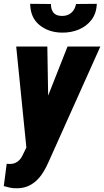

<svg xmlns="http://www.w3.org/2000/svg" viewBox="-38 -772 546 1006"><path d="M134.8 -69.8 315.9 -528.3H487.8L215.3 79.1Q203.1 106.9 187.7 131.6Q172.4 156.2 152.3 174.8Q132.3 193.4 106.7 204.1Q81.1 214.8 47.9 214.4Q30.8 214.8 14.6 211.4Q-1.5 208 -18.1 203.1L-2.9 85.9Q0.5 86.4 3.9 86.7Q7.3 86.9 10.7 86.9Q28.3 87.4 41.5 81.8Q54.7 76.2 64.5 65.7Q74.2 55.2 81.1 40ZM210 -528.3 216.3 -150.9 203.1 15.6 101.6 15.1 46.9 -528.3ZM360.4 -751 469.2 -752Q467.3 -701.7 441.2 -667.7Q415 -633.8 374 -616.9Q333 -600.1 285.6 -601.1Q216.3 -602.1 168.7 -640.9Q121.1 -679.7 120.1 -752L229 -751Q228.5 -722.7 241.9 -705.8Q255.4 -689 285.6 -688.5Q315.9 -688 335.4 -704.8Q355 -721.7 360.4 -751Z"/></svg>

Font: Roboto Condensed Black
Style: Italic
Weight: 900
Italic angle: -12°
Designer: Christian Robertson
Foundry: Google
Version: Version 3.008; 2023